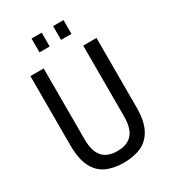

<svg xmlns="http://www.w3.org/2000/svg" viewBox="-210 -979 985 1101"><g transform="rotate(-30 282.5 -429.0)"><path d="M280.7 12Q213.4 12 164.9 -10.8Q116.5 -33.6 90.2 -86.4Q63.8 -139.2 63.8 -228.2V-686.5H151.6V-217.1Q151.6 -139.1 183.9 -101.7Q216.1 -64.4 281.6 -64.4Q347.6 -64.4 380.6 -101.7Q413.5 -139.1 413.5 -217.1V-686.5H501.4V-228.2Q501.4 -139.2 474.4 -86.4Q447.3 -33.6 398.1 -10.8Q348.9 12 280.7 12ZM177 -778.3V-869.8H244.4V-778.3ZM319.8 -778.3V-869.8H388.7V-778.3Z"/></g></svg>

Font: Archivo SemiBold Condensed
Style: Regular
Weight: 600
Width: 3
Version: Version 2.001